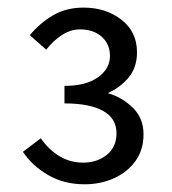

<svg xmlns="http://www.w3.org/2000/svg" viewBox="-20 -911 451 503"><path d="M201.2 -428.2Q148.4 -428.2 106.7 -452.1Q64.9 -476.1 40 -513.2L86.9 -548.8Q107.4 -519 135.5 -502Q163.6 -484.9 198.2 -484.9Q233.9 -484.9 259.5 -505.1Q285.2 -525.4 285.2 -562Q285.2 -601.1 249.8 -620.6Q214.4 -640.1 148.9 -640.1V-686Q205.1 -686 236.6 -708.5Q268.1 -731 268.1 -764.2Q268.1 -795.4 246.6 -814.7Q225.1 -834 189 -834Q165 -834 142.1 -819.1Q119.1 -804.2 101.1 -780.8L58.1 -818.8Q85 -851.1 119.4 -871.1Q153.8 -891.1 199.2 -891.1Q256.8 -891.1 297.9 -859.6Q338.9 -828.1 338.9 -773.9Q338.9 -734.9 317.4 -708.5Q295.9 -682.1 262.2 -667Q299.3 -656.7 327.6 -629.2Q356 -601.6 356 -559.1Q356 -518.6 335 -489.3Q314 -460 278.8 -444.1Q243.7 -428.2 201.2 -428.2Z"/></svg>

Font: Source Han Sans CN
Style: Regular
Weight: 400
Designer: Ryoko NISHIZUKA  (kana, bopomofo & ideographs); Paul D. Hunt (Latin, Greek & Cyrillic); Sandoll Communications , Soo-you
Foundry: Adobe
Version: Version 2.004;hotconv 1.0.118;makeotfexe 2.5.65603